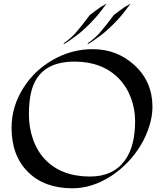

<svg xmlns="http://www.w3.org/2000/svg" viewBox="-20 -994 897 1054"><path d="M816.9 -407.2Q816.9 -356.9 799.8 -302Q782.7 -247.1 752.7 -197Q722.7 -147 681.2 -103.5Q639.6 -60.1 590.8 -28.3Q486.3 39.6 377.4 39.6Q223.6 39.6 133.8 -49.8Q43.5 -139.2 43.5 -292.5Q43.5 -408.2 107.4 -509.8Q168 -606.9 269.5 -665Q372.6 -724.1 488.8 -724.1Q622.6 -724.1 718.8 -635.7Q816.9 -545.4 816.9 -407.2ZM721.7 -329.1Q721.7 -397 698 -458.7Q674.3 -520.5 630.9 -564.5Q540 -655.8 389.2 -655.8Q192.4 -655.8 151.4 -490.2Q138.7 -438 138.7 -366.2Q138.7 -294.4 160.9 -230.2Q183.1 -166 226.1 -120.1Q315.9 -24.9 474.1 -24.9Q600.6 -24.9 665 -112.8Q721.7 -189.9 721.7 -329.1ZM461.9 -751.5V-757.3Q500.5 -782.7 528.8 -815.4Q563 -855 604.5 -911.1Q605 -912.1 632.3 -932.1Q659.7 -952.1 662.6 -954.3Q665.5 -956.5 671.9 -960Q678.2 -963.4 684.1 -966.8Q689.9 -970.2 696.8 -974.1Q683.6 -957 669.2 -937.3Q654.8 -917.5 631.3 -891.6Q580.1 -835 533 -799.8Q485.8 -764.6 461.9 -751.5ZM330.1 -751.5V-757.3Q368.7 -782.7 397 -815.4Q431.2 -855 472.7 -911.1Q473.1 -912.1 500.5 -932.1Q527.8 -952.1 530.8 -954.3Q533.7 -956.5 540 -960Q546.4 -963.4 552.2 -966.8Q558.1 -970.2 564.9 -974.1Q551.8 -957 537.4 -937.3Q522.9 -917.5 499.5 -891.6Q448.2 -835 401.1 -799.8Q354 -764.6 330.1 -751.5Z"/></svg>

Font: Fondamento
Style: Regular
Weight: 400
Version: Version 1.000